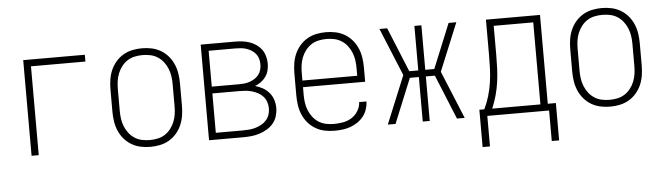

<svg xmlns="http://www.w3.org/2000/svg" viewBox="-45 -701 3591 1040"><g transform="rotate(-5 1750.0 -181.0)"><path d="M104 0V-520H439V-483H143V0Z M750 8Q723 8 697 2.5Q671 -3 648 -16.5Q625 -30 607.5 -50.5Q590 -71 579.5 -95.5Q569 -120 565 -146.5Q561 -173 561 -200V-320Q561 -347 565 -373.5Q569 -400 579.5 -424.5Q590 -449 607.5 -469.5Q625 -490 648 -503.5Q671 -517 697 -522.5Q723 -528 750 -528Q777 -528 803 -522.5Q829 -517 852 -503.5Q875 -490 892.5 -469.5Q910 -449 920.5 -424.5Q931 -400 935 -373.5Q939 -347 939 -320V-200Q939 -173 935 -146.5Q931 -120 920.5 -95.5Q910 -71 892.5 -50.5Q875 -30 852 -16.5Q829 -3 803 2.5Q777 8 750 8ZM750 -29Q772 -29 793 -33.5Q814 -38 832 -49.5Q850 -61 863.5 -78.5Q877 -96 885 -116Q893 -136 896 -157Q899 -178 899 -200V-320Q899 -342 896 -363Q893 -384 885 -404Q877 -424 863.5 -441.5Q850 -459 832 -470.5Q814 -482 793 -486.5Q772 -491 750 -491Q728 -491 707 -486.5Q686 -482 668 -470.5Q650 -459 636.5 -441.5Q623 -424 615 -404Q607 -384 604 -363Q601 -342 601 -320V-200Q601 -178 604 -157Q607 -136 615 -116Q623 -96 636.5 -78.5Q650 -61 668 -49.5Q686 -38 707 -33.5Q728 -29 750 -29Z M1256 0H1069V-520H1256Q1276 -520 1296 -517.5Q1316 -515 1335 -508.5Q1354 -502 1371 -490Q1388 -478 1399.5 -462Q1411 -446 1416.5 -426Q1422 -406 1422 -386Q1422 -368 1417.5 -349.5Q1413 -331 1402 -315.5Q1391 -300 1376 -289Q1361 -278 1343 -271Q1365 -265 1384.5 -254Q1404 -243 1418.5 -226Q1433 -209 1440 -187.5Q1447 -166 1447 -143Q1447 -121 1440.5 -99Q1434 -77 1419.5 -59.5Q1405 -42 1385.5 -30.5Q1366 -19 1345 -12Q1324 -5 1301.5 -2.5Q1279 0 1256 0ZM1109 -288H1256Q1271 -288 1286 -289.5Q1301 -291 1315.5 -296Q1330 -301 1342.5 -309Q1355 -317 1364.5 -329Q1374 -341 1378 -356Q1382 -371 1382 -386Q1382 -401 1378 -415.5Q1374 -430 1364.5 -442Q1355 -454 1342.5 -462Q1330 -470 1315.5 -475Q1301 -480 1286 -481.5Q1271 -483 1256 -483H1109ZM1109 -37H1256Q1274 -37 1291 -38.5Q1308 -40 1325 -45Q1342 -50 1357.5 -58.5Q1373 -67 1384.5 -80Q1396 -93 1401.5 -109.5Q1407 -126 1407 -144Q1407 -161 1401.5 -178Q1396 -195 1384.5 -208Q1373 -221 1357.5 -229.5Q1342 -238 1325 -243Q1308 -248 1291 -249.5Q1274 -251 1256 -251H1109Z M1750 8Q1724 8 1697.5 2.5Q1671 -3 1648 -16.5Q1625 -30 1607.5 -50.5Q1590 -71 1579.5 -95.5Q1569 -120 1565 -146.5Q1561 -173 1561 -200V-320Q1561 -347 1565 -373.5Q1569 -400 1579.5 -424.5Q1590 -449 1607.5 -469.5Q1625 -490 1648 -503.5Q1671 -517 1697 -522.5Q1723 -528 1750 -528Q1777 -528 1803 -522.5Q1829 -517 1852 -503.5Q1875 -490 1892.5 -469.5Q1910 -449 1920.5 -424.5Q1931 -400 1935 -373.5Q1939 -347 1939 -320V-242H1601V-200Q1601 -178 1604 -157Q1607 -136 1615 -116Q1623 -96 1636.5 -78.5Q1650 -61 1668 -49.5Q1686 -38 1707.5 -33.5Q1729 -29 1750 -29Q1776 -29 1801 -33.5Q1826 -38 1847.5 -51.5Q1869 -65 1882.5 -87.5Q1896 -110 1897 -135H1937Q1936 -113 1929 -92Q1922 -71 1908.5 -54Q1895 -37 1876.5 -24.5Q1858 -12 1837 -4.5Q1816 3 1794 5.5Q1772 8 1750 8ZM1601 -278H1899V-320Q1899 -342 1896 -363Q1893 -384 1885 -404Q1877 -424 1863.5 -441.5Q1850 -459 1832 -470.5Q1814 -482 1793 -486.5Q1772 -491 1750 -491Q1728 -491 1707 -486.5Q1686 -482 1668 -470.5Q1650 -459 1636.5 -441.5Q1623 -424 1615 -404Q1607 -384 1604 -363Q1601 -342 1601 -320Z M2459 0H2417L2318 -242H2269V0H2231V-242H2182L2083 0H2041L2148 -260L2041 -520H2083L2182 -278H2231V-520H2269V-278H2318L2417 -520H2459L2352 -260Z M2542 166V-37H2569Q2585 -70 2595.5 -105.5Q2606 -141 2611.5 -177.5Q2617 -214 2618.5 -251Q2620 -288 2620 -325V-520H2914V-37H2958V166H2918V0H2582V166ZM2874 -37V-483H2659V-325Q2659 -288 2657.5 -251Q2656 -214 2651 -178Q2646 -142 2636 -106Q2626 -70 2612 -37Z M3250 8Q3223 8 3197 2.5Q3171 -3 3148 -16.5Q3125 -30 3107.5 -50.5Q3090 -71 3079.5 -95.5Q3069 -120 3065 -146.5Q3061 -173 3061 -200V-320Q3061 -347 3065 -373.5Q3069 -400 3079.5 -424.5Q3090 -449 3107.5 -469.5Q3125 -490 3148 -503.5Q3171 -517 3197 -522.5Q3223 -528 3250 -528Q3277 -528 3303 -522.5Q3329 -517 3352 -503.5Q3375 -490 3392.5 -469.5Q3410 -449 3420.5 -424.5Q3431 -400 3435 -373.5Q3439 -347 3439 -320V-200Q3439 -173 3435 -146.5Q3431 -120 3420.5 -95.5Q3410 -71 3392.5 -50.5Q3375 -30 3352 -16.5Q3329 -3 3303 2.5Q3277 8 3250 8ZM3250 -29Q3272 -29 3293 -33.5Q3314 -38 3332 -49.5Q3350 -61 3363.5 -78.5Q3377 -96 3385 -116Q3393 -136 3396 -157Q3399 -178 3399 -200V-320Q3399 -342 3396 -363Q3393 -384 3385 -404Q3377 -424 3363.5 -441.5Q3350 -459 3332 -470.5Q3314 -482 3293 -486.5Q3272 -491 3250 -491Q3228 -491 3207 -486.5Q3186 -482 3168 -470.5Q3150 -459 3136.5 -441.5Q3123 -424 3115 -404Q3107 -384 3104 -363Q3101 -342 3101 -320V-200Q3101 -178 3104 -157Q3107 -136 3115 -116Q3123 -96 3136.5 -78.5Q3150 -61 3168 -49.5Q3186 -38 3207 -33.5Q3228 -29 3250 -29Z"/></g></svg>

Font: Iosevka Term Curly Extralight
Style: Regular
Weight: 200
Designer: Belleve Invis
Foundry: Belleve Invis
Version: Version 32.3.0